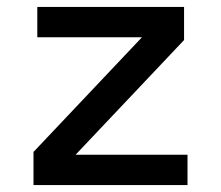

<svg xmlns="http://www.w3.org/2000/svg" viewBox="-20 -536 640 556"><path d="M77 0V-96L391 -428H88V-516H513V-420L199 -88H523V0Z"/></svg>

Font: IBM Plex Mono Medium
Style: Regular
Weight: 500
Monospace: yes
Designer: Mike Abbink, Paul van der Laan, Pieter van Rosmalen
Foundry: Bold Monday
Version: Version 2.3